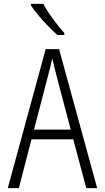

<svg xmlns="http://www.w3.org/2000/svg" viewBox="-20 -968 540 988"><path d="M20 0 215 -715H284L480 0H424L357 -251H142L77 0ZM225 -570 155 -301H344L273 -570Q267 -594 260.5 -619Q254 -644 249 -668Q239 -621 225 -570ZM275 -788Q254 -807 228 -833.5Q202 -860 178 -888.5Q154 -917 139 -940V-948H203Q222 -912 253 -870Q284 -828 311 -798V-788Z"/></svg>

Font: Noto Sans Mono ExtraCondensed Light
Style: Regular
Weight: 300
Width: 2
Designer: Monotype Design Team
Foundry: Monotype Imaging Inc.
Version: Version 2.014; ttfautohint (v1.8.4.7-5d5b)